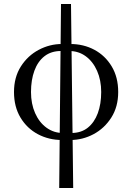

<svg xmlns="http://www.w3.org/2000/svg" viewBox="-20 -690 661 960"><path d="M135 -230Q135 -171 155.5 -124.5Q176 -78 212.5 -51.5Q249 -25 295 -25L290 10Q224 10 169.5 -19Q115 -48 82.5 -102Q50 -156 50 -230Q50 -304 84.5 -358Q119 -412 174 -441Q229 -470 290 -470L285 -435Q236 -435 202.5 -409Q169 -383 152 -336.5Q135 -290 135 -230ZM486 -230Q486 -289 465.5 -335.5Q445 -382 409 -408.5Q373 -435 326 -435L331 -470Q398 -470 452 -441Q506 -412 538.5 -358Q571 -304 571 -230Q571 -156 536.5 -102Q502 -48 447.5 -19Q393 10 331 10L336 -25Q386 -25 419 -51.5Q452 -78 469 -124Q486 -170 486 -230ZM276 250 285 -670H335L346 250Z"/></svg>

Font: Brygada 1918
Style: Regular
Weight: 400
Designer: Mateusz Machalski | Borys Kosmynka | Przemek Hoffer
Foundry: NIEPODLEGLA 2018
Version: Version 3.006